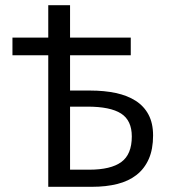

<svg xmlns="http://www.w3.org/2000/svg" viewBox="-20 -720 654 740"><path d="M166 0V-507H28V-575H166V-700H250V-575H484V-507H250V-371H328Q382 -371 426.5 -361.5Q471 -352 503 -331.5Q535 -311 552.5 -278Q570 -245 570 -198Q570 -145 553.5 -107.5Q537 -70 506.5 -46Q476 -22 432.5 -11Q389 0 334 0ZM250 -66H324Q407 -66 447.5 -95.5Q488 -125 488 -194Q488 -256 446.5 -282.5Q405 -309 317 -309H250Z"/></svg>

Font: Processing Sans Pro
Style: Regular
Weight: 400
Designer: Paul D. Hunt
Foundry: Adobe Systems Incorporated
Version: Version 2.020;PS 2.000;hotconv 1.0.86;makeotf.lib2.5.63406